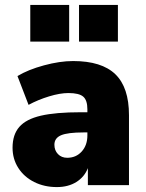

<svg xmlns="http://www.w3.org/2000/svg" viewBox="-20 -752 592 780"><path d="M504 -284V0H337V-69Q323 -33 290 -12.5Q257 8 211 8Q160 8 119 -12.5Q78 -33 54.5 -69.5Q31 -106 31 -152Q31 -205 58.5 -236.5Q86 -268 146 -282Q206 -296 308 -296H335V-308Q335 -345 318 -359.5Q301 -374 258 -374Q224 -374 179.5 -360.5Q135 -347 96 -326L51 -443Q94 -469 158.5 -486.5Q223 -504 277 -504Q393 -504 448.5 -450.5Q504 -397 504 -284ZM335 -202V-214H319Q255 -214 228 -202.5Q201 -191 201 -164Q201 -141 215.5 -126Q230 -111 253 -111Q289 -111 312 -136.5Q335 -162 335 -202ZM103 -732H261V-583H103ZM301 -732H459V-583H301Z"/></svg>

Font: wassup Sans
Style: Black
Weight: 900
Version: Version 2.001